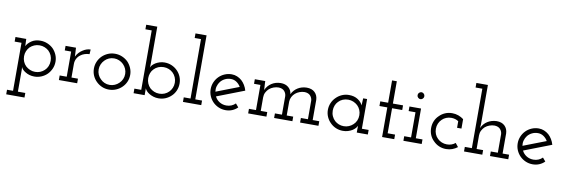

<svg xmlns="http://www.w3.org/2000/svg" viewBox="-65 -1284 6098 2068"><g transform="rotate(10 2984.5 -250.0)"><path d="M44 250H244V200H163V-38Q163 -45 162.5 -53Q162 -61 161 -69Q167 -55 178.5 -42.5Q190 -30 210 -18Q229 -6 254 1.5Q279 9 308 9Q349 9 385.5 -6.5Q422 -22 449 -49Q475 -76 490.5 -111.5Q506 -147 506 -188Q506 -228 490.5 -263.5Q475 -299 449 -326Q422 -352 385.5 -367.5Q349 -383 308 -383Q250 -383 210.5 -356Q171 -329 156 -296Q156 -315 154.5 -335Q153 -355 153 -375H35V-325H110V200H44ZM308 -332Q337 -332 363 -321.5Q389 -311 408 -294Q429 -274 441 -247Q453 -220 453 -188Q453 -156 441.5 -128.5Q430 -101 409 -82Q389 -63 363.5 -52.5Q338 -42 308 -42Q278 -42 252 -53Q226 -64 206 -82Q185 -102 173.5 -129Q162 -156 162 -188Q162 -217 173 -243.5Q184 -270 203 -290Q223 -309 249.5 -320.5Q276 -332 308 -332Z M776 0V-50H705V-199Q705 -230 718.5 -256Q732 -282 755 -299Q774 -314 799 -322.5Q824 -331 853 -332L856 -383Q835 -383 813.5 -376Q792 -369 771 -355Q750 -342 732 -322.5Q714 -303 702 -278Q701 -297 701 -300Q701 -303 700 -323L697 -375H583V-325H653V-50H576V0Z M1265 -50Q1292 -76 1307.5 -111.5Q1323 -147 1323 -188Q1323 -228 1307 -264Q1291 -300 1265 -327Q1238 -353 1201.5 -368.5Q1165 -384 1124 -384Q1082 -384 1046.5 -368.5Q1011 -353 984 -327Q957 -300 941.5 -264Q926 -228 926 -188Q926 -147 941.5 -111.5Q957 -76 984 -50Q1011 -23 1046.5 -7.5Q1082 8 1124 8Q1165 8 1201.5 -7.5Q1238 -23 1265 -50ZM1021 -86Q1001 -105 989.5 -131Q978 -157 978 -188Q978 -217 989.5 -243.5Q1001 -270 1021 -290Q1040 -310 1066 -321.5Q1092 -333 1123 -333Q1152 -333 1178.5 -321.5Q1205 -310 1225 -290Q1245 -270 1256.5 -243.5Q1268 -217 1268 -188Q1268 -157 1256.5 -131Q1245 -105 1225 -86Q1205 -66 1178.5 -54.5Q1152 -43 1123 -43Q1092 -43 1066 -54.5Q1040 -66 1021 -86Z M1393 0H1514V-35Q1514 -46 1514 -55Q1514 -64 1514 -75Q1519 -61 1532 -46.5Q1545 -32 1565 -20Q1585 -8 1610.5 0Q1636 8 1665 8Q1707 8 1743 -7.5Q1779 -23 1806 -50Q1833 -76 1848 -112Q1863 -148 1863 -188Q1863 -228 1848 -263.5Q1833 -299 1806 -326Q1779 -353 1743 -368.5Q1707 -384 1665 -384Q1637 -384 1612 -376Q1587 -368 1567 -356Q1547 -343 1535 -329.5Q1523 -316 1518 -302Q1519 -315 1519.5 -323Q1520 -331 1520 -344V-750H1399V-700H1468V-50H1393ZM1665 -333Q1695 -333 1721 -322.5Q1747 -312 1767 -293Q1787 -274 1799 -246.5Q1811 -219 1811 -188Q1811 -157 1799.5 -130.5Q1788 -104 1769 -85Q1749 -65 1722.5 -54Q1696 -43 1665 -43Q1635 -43 1609 -54Q1583 -65 1563 -83Q1543 -103 1531.5 -130Q1520 -157 1520 -188Q1520 -217 1530 -243.5Q1540 -270 1559 -289Q1579 -310 1606 -321.5Q1633 -333 1665 -333Z M2133 0V-50H2059V-750H1938V-700H2007V-50H1933V0Z M2400 -333Q2434 -333 2462 -314Q2490 -295 2507 -265Q2444 -241 2382 -217Q2320 -193 2258 -169Q2253 -199 2261 -228Q2269 -257 2287 -280Q2306 -304 2335.5 -318.5Q2365 -333 2400 -333ZM2530 -45 2498 -83Q2479 -64 2454 -53.5Q2429 -43 2400 -43Q2357 -43 2323.5 -64Q2290 -85 2273 -120Q2348 -149 2423 -178Q2498 -207 2573 -236Q2564 -268 2547.5 -295Q2531 -322 2510 -341Q2487 -361 2459 -372.5Q2431 -384 2400 -384Q2359 -384 2323 -368.5Q2287 -353 2261 -327Q2234 -300 2218.5 -264Q2203 -228 2203 -188Q2203 -147 2218.5 -111.5Q2234 -76 2261 -49Q2287 -23 2323 -7.5Q2359 8 2400 8Q2439 8 2472 -6Q2505 -20 2530 -45Z M2846 0V-50H2775V-199Q2775 -228 2787.5 -252.5Q2800 -277 2820 -295Q2840 -312 2867 -322Q2894 -332 2923 -332Q2964 -330 2984.5 -307Q3005 -284 3007 -253V-50H2930V0H3130V-50H3059V-202Q3060 -230 3072.5 -254Q3085 -278 3105 -295Q3125 -312 3151.5 -322Q3178 -332 3207 -332Q3248 -330 3268.5 -307Q3289 -284 3291 -253V-50H3214V0H3415V-50H3343V-271Q3341 -321 3309 -352Q3277 -383 3220 -383Q3165 -382 3122.5 -355.5Q3080 -329 3058 -283Q3053 -328 3020.5 -355.5Q2988 -383 2936 -383Q2879 -382 2836 -354Q2793 -326 2772 -278Q2771 -297 2770 -312Q2769 -327 2768 -346L2767 -375H2653V-325H2723V-50H2646V0Z M3955 0V-50H3881V-375H3838Q3837 -355 3836 -335.5Q3835 -316 3834 -297Q3820 -331 3780.5 -357.5Q3741 -384 3683 -384Q3641 -384 3605 -368Q3569 -352 3543 -325Q3516 -299 3500.5 -263Q3485 -227 3485 -187Q3485 -147 3500.5 -111.5Q3516 -76 3543 -50Q3569 -23 3605 -7.5Q3641 8 3683 8Q3713 8 3738.5 0Q3764 -8 3784 -20Q3803 -32 3816 -46.5Q3829 -61 3835 -75Q3835 -64 3834.5 -55Q3834 -46 3834 -35V0ZM3683 -333Q3713 -333 3739 -322Q3765 -311 3786 -292Q3806 -273 3817.5 -246Q3829 -219 3829 -188Q3829 -157 3817.5 -130Q3806 -103 3785 -84Q3765 -65 3739 -54Q3713 -43 3683 -43Q3654 -43 3629 -53Q3604 -63 3585 -80Q3563 -100 3550.5 -128Q3538 -156 3538 -188Q3538 -218 3548 -244Q3558 -270 3577 -289Q3596 -310 3623.5 -321.5Q3651 -333 3683 -333Z M4244 0V-50H4163V-324H4274V-375H4163V-619H4111V-375H4025V-324H4111V0Z M4544 0V-50H4471V-375H4344V-325H4419V-50H4344V0ZM4483 -511Q4483 -527 4471.5 -538Q4460 -549 4446 -549Q4432 -549 4420.5 -538Q4409 -527 4409 -511Q4409 -495 4420.5 -484Q4432 -473 4446 -473Q4460 -473 4471.5 -484Q4483 -495 4483 -511Z M4935 -35 4903 -75Q4884 -59 4861 -51Q4838 -43 4811 -43Q4781 -43 4754.5 -54Q4728 -65 4709 -84Q4688 -104 4677 -130.5Q4666 -157 4666 -188Q4666 -219 4677.5 -246Q4689 -273 4710 -293Q4729 -312 4755 -322.5Q4781 -333 4811 -333Q4833 -333 4853 -327Q4873 -321 4889 -310V-238H4937V-341Q4911 -361 4879 -372.5Q4847 -384 4811 -384Q4769 -384 4733.5 -368.5Q4698 -353 4672 -326Q4644 -300 4629 -264Q4614 -228 4614 -188Q4614 -147 4629 -111.5Q4644 -76 4672 -50Q4698 -23 4733.5 -7.5Q4769 8 4811 8Q4847 8 4878 -3.5Q4909 -15 4935 -35Z M5207 0V-50H5136V-199Q5136 -228 5148.5 -252.5Q5161 -277 5181 -295Q5201 -312 5228 -322Q5255 -332 5284 -332Q5325 -330 5345.5 -307Q5366 -284 5368 -253V-50H5291V0H5491V-50H5420V-271Q5418 -321 5386 -352Q5354 -383 5297 -383Q5240 -381 5197 -353.5Q5154 -326 5133 -278L5136 -323V-750H5010V-700H5084V-50H5007V0Z M5758 -333Q5792 -333 5820 -314Q5848 -295 5865 -265Q5802 -241 5740 -217Q5678 -193 5616 -169Q5611 -199 5619 -228Q5627 -257 5645 -280Q5664 -304 5693.5 -318.5Q5723 -333 5758 -333ZM5888 -45 5856 -83Q5837 -64 5812 -53.5Q5787 -43 5758 -43Q5715 -43 5681.5 -64Q5648 -85 5631 -120Q5706 -149 5781 -178Q5856 -207 5931 -236Q5922 -268 5905.5 -295Q5889 -322 5868 -341Q5845 -361 5817 -372.5Q5789 -384 5758 -384Q5717 -384 5681 -368.5Q5645 -353 5619 -327Q5592 -300 5576.5 -264Q5561 -228 5561 -188Q5561 -147 5576.5 -111.5Q5592 -76 5619 -49Q5645 -23 5681 -7.5Q5717 8 5758 8Q5797 8 5830 -6Q5863 -20 5888 -45Z"/></g></svg>

Font: Josefin Slab Medium
Style: Regular
Weight: 500
Designer: Santiago Orozco
Foundry: Typemade
Version: Version 2.000